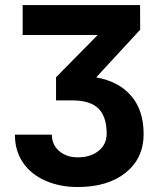

<svg xmlns="http://www.w3.org/2000/svg" viewBox="-20 -731 618 761"><path d="M367.2 -592.3H69.8V-710.9H535.2L535.6 -613.3L361.3 -424.3Q451.2 -408.2 500.2 -350.8Q549.3 -293.5 549.3 -199.2Q549.3 -104 478.5 -46.9Q407.7 10.3 287.6 10.3Q216.8 10.3 159.4 -15.1Q102.1 -40.5 70.6 -87.2Q39.1 -133.8 39.1 -197.3H185.5Q185.5 -157.2 214.6 -132.3Q243.7 -107.4 287.6 -107.4Q339.4 -107.4 371.1 -133.3Q402.8 -159.2 402.8 -201.2Q402.8 -268.1 370.4 -300.5Q337.9 -333 267.1 -333H202.1V-424.8Z"/></svg>

Font: SteelSelectRoboto
Style: Roboto-Bold
Weight: 700
Designer: Google
Version: Version 2.137; 2017